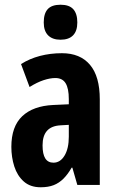

<svg xmlns="http://www.w3.org/2000/svg" viewBox="-20 -782 494 812"><path d="M242 -557Q319 -557 360.5 -508Q402 -459 402 -362V0H307L286 -73H283Q267 -45 248.5 -26.5Q230 -8 207 1Q184 10 152 10Q108 10 80.5 -14.5Q53 -39 40.5 -78Q28 -117 28 -161Q28 -247 74 -290.5Q120 -334 205 -338L271 -341V-363Q271 -408 257.5 -430Q244 -452 214 -452Q192 -452 164.5 -443Q137 -434 105 -414L69 -511Q105 -534 149 -545.5Q193 -557 242 -557ZM236 -252Q198 -250 179 -229Q160 -208 160 -167Q160 -130 171.5 -112Q183 -94 206 -94Q235 -94 253 -124Q271 -154 271 -204V-254ZM236 -762Q273 -762 290 -743Q307 -724 307 -687Q307 -651 289 -632.5Q271 -614 236 -614Q202 -614 183.5 -632.5Q165 -651 165 -687Q165 -725 182 -743.5Q199 -762 236 -762Z"/></svg>

Font: Noto Sans Display ExtraCondensed
Style: Bold
Weight: 700
Width: 2
Designer: Monotype Design Team
Foundry: Monotype Imaging Inc.
Version: Version 2.003